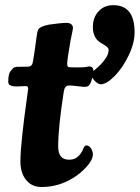

<svg xmlns="http://www.w3.org/2000/svg" viewBox="-20 -728 554 762"><path d="M210.9 -147Q210.9 -94.2 253.4 -94.2Q270.5 -94.2 280.8 -100.6Q290.5 -106 299.1 -117.2Q307.6 -128.4 310.5 -137.7Q315.9 -150.9 322.3 -150.9Q333.5 -150.9 341.1 -139.2Q348.6 -127.4 348.6 -116.2Q348.6 -93.8 324.5 -67.1Q300.3 -40.5 272.9 -23.4Q213.9 14.2 144.5 14.2Q106.4 14.2 83.7 -13.7Q61 -41.5 61 -87.4Q61 -125.5 68.6 -194.3Q76.2 -263.2 84 -317.9Q91.8 -372.6 91.8 -375.5Q91.8 -385.7 84.5 -386.2Q79.1 -386.7 67.1 -385.7Q55.2 -384.8 47.4 -384.8Q31.7 -384.8 21 -389.2Q12.7 -392.1 12.7 -404.8Q12.7 -421.9 15.9 -433.1Q19 -444.3 30.3 -455.6Q36.6 -462.9 50.8 -462.9Q92.3 -462.9 96.2 -463.9Q107.4 -466.3 109.9 -479.5Q115.7 -509.3 123 -565.9Q124 -572.8 125.5 -583.5Q127 -594.2 128.2 -600.1Q129.4 -606 131.3 -610.4Q140.1 -624 175.3 -630.4Q222.2 -637.2 244.6 -637.2Q256.3 -637.2 262.9 -631.6Q269.5 -626 269.5 -617.7Q269.5 -614.3 268.3 -607.7Q267.1 -601.1 264.4 -588.9Q261.7 -576.7 259.8 -566.4Q246.6 -489.3 246.6 -475.6Q246.6 -467.3 248.8 -464.4Q251 -461.4 259.3 -460.9Q286.6 -460 308.1 -460.9Q318.4 -461.4 325 -462.9Q331.5 -464.4 334 -464.4Q350.1 -464.4 351.1 -446.3Q356.4 -450.7 362.8 -456.5Q381.3 -471.7 396.2 -491.9Q411.1 -512.2 411.1 -529.3Q411.1 -536.1 404.8 -541.7Q398.4 -547.4 389.2 -552.5Q379.9 -557.6 370.6 -564.9Q361.3 -572.3 355 -586.4Q348.6 -600.6 348.6 -620.6Q348.6 -658.7 371.1 -683.1Q393.6 -707.5 429.7 -707.5Q514.2 -707.5 514.2 -599.6Q514.2 -556.6 490 -506.8Q465.8 -457 434.1 -425.3Q402.3 -393.6 380.4 -393.6Q371.6 -393.6 361.6 -401.9Q351.6 -410.2 346.2 -419.9Q342.8 -406.2 340.8 -401.9Q336.4 -391.1 331.1 -387.2Q325.7 -383.3 316.4 -383.3Q307.6 -383.3 286.6 -386Q265.6 -388.7 255.9 -388.7Q244.6 -388.7 239.7 -382.6Q234.9 -376.5 232.9 -362.8Q210.9 -222.2 210.9 -147Z"/></svg>

Font: Cooper*
Style: Bold Italic
Weight: 700
Italic angle: -7°
Designer: Owen Earl
Foundry: indestructible type*
Version: Version 0.001